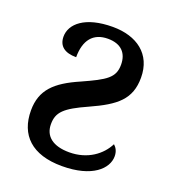

<svg xmlns="http://www.w3.org/2000/svg" viewBox="-108 -628 645 720"><g transform="rotate(20 214.5 -268.0)"><path d="M219 10C340 10 393 -43 393 -92C393 -112 385 -125 375 -134C352 -88 301 -48 227 -48C162 -48 127 -76 127 -124C127 -172 151 -195 238 -234C338 -279 385 -317 385 -403C385 -497 317 -546 221 -546C110 -546 59 -499 59 -449C59 -411 84 -392 130 -392C130 -460 160 -498 219 -498C272 -498 298 -469 298 -423C298 -371 268 -353 177 -312C85 -272 39 -229 39 -147C39 -49 99 10 219 10Z"/></g></svg>

Font: Noto Serif SemiCondensed Medium
Style: Regular
Weight: 500
Width: 4
Designer: Monotype Design Team
Foundry: Monotype Imaging Inc.
Version: Version 2.014